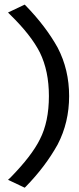

<svg xmlns="http://www.w3.org/2000/svg" viewBox="-20 -790 352 853"><path d="M26.4 -1Q121.1 -97.7 157.2 -170.9Q197.3 -249 197.3 -363.3Q197.3 -474.6 157.2 -556.6Q118.2 -633.8 26.4 -723.6L15.6 -734.4L89.8 -769.5L94.7 -764.6Q183.6 -672.9 236.3 -578.1Q287.1 -480.5 287.1 -363.3Q287.1 -246.1 236.3 -148.4Q181.6 -49.8 94.7 39.1L89.8 43.9L15.6 8.8Z"/></svg>

Font: RobotoJAA
Style: Medium
Weight: 500
Version: Version 2.05; 2016-11-05